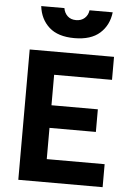

<svg xmlns="http://www.w3.org/2000/svg" viewBox="-60 -954 675 998"><g transform="rotate(5 277.0 -455.0)"><path d="M74 0V-680H514V-560H212V-401H454V-283H212V-120H514V0ZM235 -910Q239 -885 256 -869Q273 -853 300.5 -853Q328 -853 345.5 -869Q363 -885 366 -910H487Q479 -842 432.5 -800.5Q386 -759 300 -759Q214 -759 168 -800.5Q122 -842 114 -910Z"/></g></svg>

Font: Titillium Web[RUS by Daymarius]
Style: Bold
Weight: 700
Designer: Cyrillization by Daymarius
Foundry: Cyrillization by Daymarius
Version: Version 1.002 September 11, 2018